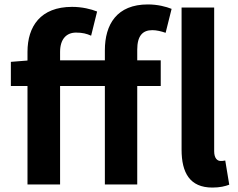

<svg xmlns="http://www.w3.org/2000/svg" viewBox="-20 -832 1075 866"><path d="M453 -560H251V-598C251 -656 280 -685 323 -685C352 -685 371 -680 391 -671L418 -780C391 -791 350 -801 305 -801C163 -801 104 -713 104 -598V-559L29 -553V-444H104V0H251V-444H453V0H599V-444H705V-560H599V-608C599 -670 623 -696 667 -696C686 -696 707 -691 727 -684L754 -792C729 -802 691 -812 647 -812C507 -812 453 -722 453 -605ZM996 -108C986 -106 981 -106 975 -106C961 -106 946 -117 946 -150V-798H799V-157C799 -53 836 14 938 14C972 14 996 8 1014 1Z"/></svg>

Font: Noto Sans Mono CJK JP Bold
Style: Regular
Weight: 700
Designer: Ryoko NISHIZUKA (kana & ideographs); Paul D. Hunt (Latin, Greek & Cyrillic); Wenlong ZHANG (bopomofo); Sandoll Communica
Foundry: Adobe Systems Incorporated
Version: Version 1.004;PS 1.004;hotconv 1.0.82;makeotf.lib2.5.63406